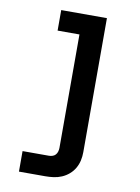

<svg xmlns="http://www.w3.org/2000/svg" viewBox="-84 -577 617 848"><g transform="rotate(10 225.0 -152.5)"><path d="M61 215V123H179Q187 123 195 120.5Q203 118 208.5 112Q214 106 216.5 97.5Q219 89 219 81V-428H121V-520H326V81Q326 100 322 118.5Q318 137 308.5 153.5Q299 170 284.5 182.5Q270 195 252.5 202.5Q235 210 216.5 212.5Q198 215 179 215Z"/></g></svg>

Font: Iosevka Etoile Semibold
Style: Regular
Weight: 600
Designer: Belleve Invis
Foundry: Belleve Invis
Version: Version 22.1.2; ttfautohint (v1.8.4)